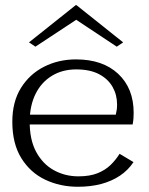

<svg xmlns="http://www.w3.org/2000/svg" viewBox="-20 -715 580 748"><path d="M90.5 -268.4H431.1Q433.7 -278.9 434.9 -287.8Q436.1 -296.6 436.1 -307.8Q436.1 -345.5 418.6 -376.4Q401.2 -407.3 365.9 -426Q330.7 -444.6 276.8 -444.6Q223.2 -444.6 182.4 -419.8Q141.5 -395 118.9 -349.9Q96.3 -304.7 95.7 -244Q94.9 -171.7 120.7 -123.7Q146.6 -75.7 189.9 -51.9Q233.3 -28 285.5 -28Q329.8 -28 360.1 -40.2Q390.4 -52.4 410.9 -72.4Q431.3 -92.4 445.9 -115.8L500.1 -83.5Q479.4 -52.2 447.5 -30.7Q415.5 -9.3 374.5 1.7Q333.4 12.6 283.6 12.6Q214 12.6 156 -15Q98 -42.6 63 -99Q28 -155.4 28 -240.8Q28 -318.2 61.5 -372.2Q95 -426.2 151.4 -454.9Q207.8 -483.6 276 -483.6Q380.5 -483.6 440.6 -427.2Q500.7 -370.8 500.7 -275.6Q500.7 -264.3 499.9 -253.2Q499.1 -242.1 496.7 -230.2H89.7ZM118 -533.2 92.9 -549.9 274.9 -694.9H278L459.8 -549.9L434.8 -533.2L276.9 -637.9Z"/></svg>

Font: Panamera Thin
Style: Regular
Weight: 100
Designer: Bastien Sozeau
Foundry: NBR — Bastien Sozeau
Version: Version 3.003;gftools[0.9.33]